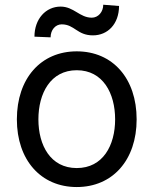

<svg xmlns="http://www.w3.org/2000/svg" viewBox="-20 -766 638 798"><path d="M299 11.4C448.2 11.4 547.9 -100.9 547.9 -269.9C547.9 -440.3 448.2 -552.6 299 -552.6C149.9 -552.6 50.1 -440.3 50.1 -269.9C50.1 -100.9 149.9 11.4 299 11.4ZM123.2 -613.6 190.3 -610.8C190.3 -641 209.9 -664.8 236.5 -664.8C289.8 -664.8 300.4 -619 366.1 -619C427.6 -619 474.4 -665.8 474.8 -741.1L409.1 -746.4C409.1 -716.6 388.5 -692.5 361.5 -692.5C311.1 -692.5 286.9 -738.6 231.9 -738.6C170.5 -738.6 123.2 -687.5 123.2 -613.6ZM139.6 -269.9C139.6 -378.2 190 -474.1 299 -474.1C408 -474.1 458.5 -378.2 458.5 -269.9C458.5 -161.9 408 -67.5 299 -67.5C190 -67.5 139.6 -161.9 139.6 -269.9Z"/></svg>

Font: Margiela Sans Text
Style: Regular
Weight: 400
Designer: Stefan Endress, Andreas Faust
Version: Version 1.100;FEAKit 1.0